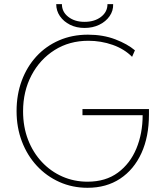

<svg xmlns="http://www.w3.org/2000/svg" viewBox="-20 -894 795 922"><path d="M400.4 7.8Q327.6 7.8 265.4 -20Q203.1 -47.9 157 -97.7Q110.8 -147.5 85.2 -214.6Q59.6 -281.7 59.6 -360.4Q59.6 -439.9 84.5 -506.8Q109.4 -573.7 155 -623.3Q200.7 -672.9 263.7 -700.2Q326.7 -727.5 402.3 -727.5Q475.1 -727.5 533.7 -705.1Q592.3 -682.6 627.9 -652.3L614.3 -621.1Q577.1 -658.7 521.2 -678.5Q465.3 -698.2 404.3 -698.2Q313 -698.2 242.2 -653.6Q171.4 -608.9 131.1 -532.2Q90.8 -455.6 90.8 -359.4Q90.8 -285.2 114.7 -223.1Q138.7 -161.1 181.2 -116Q223.6 -70.8 279.8 -46.1Q335.9 -21.5 400.4 -21.5Q487.3 -21.5 546.1 -64.9Q605 -108.4 635 -180.9Q665 -253.4 665 -340.8H376V-370.1H695.3V-343.8Q695.3 -237.8 659.2 -158.7Q623 -79.6 556.9 -35.9Q490.7 7.8 400.4 7.8ZM385.7 -759.8Q347.2 -759.8 316.4 -775.1Q285.6 -790.5 267.8 -816.4Q250 -842.3 250 -874H277.3Q277.3 -836.9 308.1 -813Q338.9 -789.1 385.7 -789.1Q434.1 -789.1 465.1 -813Q496.1 -836.9 496.1 -874H523.4Q524.4 -842.3 506.3 -816.4Q488.3 -790.5 456.8 -775.1Q425.3 -759.8 385.7 -759.8Z"/></svg>

Font: Reddit Sans ExtraLight
Style: Regular
Weight: 250
Designer: Stephen Hutchings
Foundry: Reddit
Version: Version 1.014